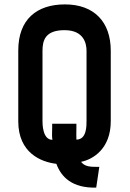

<svg xmlns="http://www.w3.org/2000/svg" viewBox="-20 -736 589 872"><path d="M431 22C387 22 366 21 348 -1C403 -12 483 -61 483 -185V-506C483 -635 409 -716 275 -716C147 -716 63 -648 63 -507V-185C63 -42 166 0 236 8C258 68 308 119 417 116ZM373 -187C373 -165 374 -102 327 -102C326 -119 327 -135 327 -157V-174H217V-156C217 -135 215 -119 218 -101C173 -101 173 -174 173 -186V-505C173 -552 185 -599 273 -599C362 -599 373 -537 373 -505Z"/></svg>

Font: Advent Pro
Style: Bold
Weight: 700
Designer: Andreas Kalpakidis
Foundry: Andreas Kalpakidis
Version: Version 2.002 2008